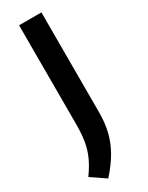

<svg xmlns="http://www.w3.org/2000/svg" viewBox="-245 -778 761 990"><g transform="rotate(-30 136.0 -283.0)"><path d="M77 174 -8.5 116Q21 75.5 39.2 36.8Q57.5 -2 65.5 -46.2Q73.5 -90.5 73.5 -148V-740H206.5V-145Q206.5 -83 193.8 -30.5Q181 22 152.5 71.8Q124 121.5 77 174Z"/></g></svg>

Font: Encode Sans Condensed Thin SemiBold
Style: Regular
Weight: 600
Version: Version 3.002